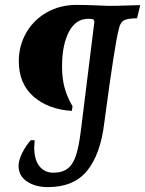

<svg xmlns="http://www.w3.org/2000/svg" viewBox="-20 -663 594 786"><path d="M341 -586Q290 -586 262 -532.5Q234 -479 234 -390Q234 -342 244.5 -303.5Q255 -265 277 -228L274 -209Q178 -215 117.5 -267.5Q57 -320 57 -413Q57 -476 87.5 -529Q118 -582 172 -612.5Q226 -643 294 -643Q324 -643 374 -641Q414 -639 425 -639Q460 -639 499.5 -640.5Q539 -642 554 -642L542 -592L540 -588Q500 -588 485.5 -578.5Q471 -569 466 -542Q451 -489 410 -183L407 -161Q392 -33 337.5 35Q283 103 176 103Q125 103 90.5 80Q56 57 56 16Q56 -7 71 -37Q86 -67 106 -89H122Q120 -69 120 -61Q120 -10 141 17Q162 44 198 44Q235 44 257 27Q279 10 291 -26.5Q303 -63 311 -128L366 -571Q366 -581 362 -583.5Q358 -586 341 -586Z"/></svg>

Font: Alegreya SC Medium
Style: Italic
Weight: 500
Italic angle: -7°
Designer: Juan Pablo del Peral
Foundry: Huerta Tipografica
Version: Version 2.007; ttfautohint (v1.6)